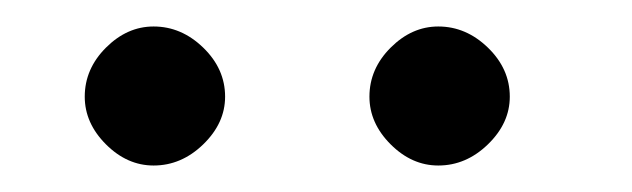

<svg xmlns="http://www.w3.org/2000/svg" viewBox="-20 -689 477 145"><path d="M44 -616Q44 -637 60 -653Q76 -669 96 -669Q117 -669 133.5 -653Q150 -637 150 -616Q150 -596 133.5 -580Q117 -564 96 -564Q76 -564 60 -580Q44 -596 44 -616ZM259 -616Q259 -637 275 -653Q291 -669 311 -669Q332 -669 348.5 -653Q365 -637 365 -616Q365 -596 348.5 -580Q332 -564 311 -564Q291 -564 275 -580Q259 -596 259 -616Z"/></svg>

Font: Bellota
Style: Bold
Weight: 700
Designer: Kemie Guaida
Foundry: Kemie Guaida
Version: Version 4.001